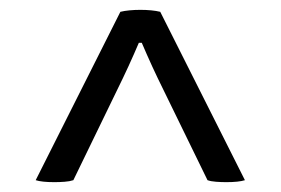

<svg xmlns="http://www.w3.org/2000/svg" viewBox="-20 -672 570 390"><path d="M477.5 -306Q465 -302 439.5 -302Q429 -302 418.8 -302.8Q408.5 -303.5 401.5 -306L300.5 -513Q294.5 -525.5 289 -537.5Q283.5 -549.5 278.2 -561.5Q273 -573.5 268 -585H262Q257 -573.5 251.8 -561.5Q246.5 -549.5 241 -537.5Q235.5 -525.5 229.5 -513L129 -306Q121.5 -303.5 111.2 -302.8Q101 -302 90.5 -302Q65 -302 52.5 -306L224.5 -648Q232.5 -650 243.2 -651Q254 -652 265 -652Q276.5 -652 287 -651Q297.5 -650 305.5 -648Z"/></svg>

Font: Signika
Style: Regular
Weight: 300
Designer: Anna Giedry
Foundry: Anna Giedry
Version: Version 2.000